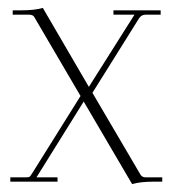

<svg xmlns="http://www.w3.org/2000/svg" viewBox="-20 -458 435 484"><path d="M6 0V-11H44Q52 -11 54 -12Q56 -13 61 -21L183 -216L67 -414Q64 -421 53 -421H12V-432H35Q67 -432 88 -438L204 -239L319 -421H266V-432H385V-421H347Q336 -421 330 -411L213 -224L334 -18Q338 -11 347 -11H389V0H366Q334 0 313 6L191 -202L72 -11H125V0Z"/></svg>

Font: Arapey Thin-Display
Style: Regular
Weight: 100
Designer: Eduardo Rodriguez Tunni
Foundry: Eduardo Rodriguez Tunni
Version: Version 4.000